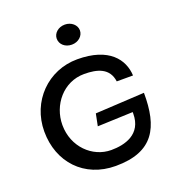

<svg xmlns="http://www.w3.org/2000/svg" viewBox="-163 -1065 1101 1198"><g transform="rotate(-20 388.0 -466.0)"><path d="M325 -869C325 -831 358 -802 402 -802C445 -802 479 -832 479 -869C479 -905 445 -935 402 -935C358 -935 325 -905 325 -869ZM721 -366 395 -348 379 -268 614 -277V-267C614 -129 498 -100 408 -100C284 -100 174 -205 174 -351C174 -483 271 -604 410 -604C497 -604 574 -583 586 -491H694C689 -598 612 -705 401 -705C207 -705 54 -552 54 -351C54 -148 191 3 401 3C652 3 723 -137 721 -366Z"/></g></svg>

Font: Bluebird
Style: LiExt
Weight: 300
Designer: Jasper
Foundry: Cannot Into Space Fonts
Version: Version 0.98